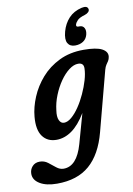

<svg xmlns="http://www.w3.org/2000/svg" viewBox="-155 -739 724 1045"><g transform="rotate(-10 207.0 -216.5)"><path d="M352.5 9.5Q321.5 127.5 254 186Q186.5 244.5 74.5 244.5Q15 244.5 -20.2 223.2Q-55.5 202 -55.5 168Q-55.5 144 -40.2 127Q-25 110 1 110Q26 110 45.8 125.2Q65.5 140.5 84 155.5Q102.5 170.5 123.5 170.5Q197 170.5 230 53.5L276 -110.5Q238.5 -48.5 197.8 -19.8Q157 9 113 9Q62.5 9 36 -27.5Q9.5 -64 16 -135.5Q20.5 -187.5 43.5 -242.5Q66.5 -297.5 107.2 -344Q148 -390.5 206.8 -419.2Q265.5 -448 342 -448Q412.5 -448 443.2 -431.5Q474 -415 470.5 -387.5Q468.5 -373.5 462.8 -364.8Q457 -356 450.5 -346.5Q444 -337 439.5 -320.5ZM139 -149.5Q133.5 -114.5 142.5 -95Q151.5 -75.5 169 -75.5Q189 -75.5 211 -94.2Q233 -113 253.8 -143.8Q274.5 -174.5 291.2 -211Q308 -247.5 318.5 -283.2Q329 -319 329.5 -347.5Q330.5 -378.5 299.5 -378.5Q275 -378.5 248.8 -358.5Q222.5 -338.5 199.2 -305Q176 -271.5 159.8 -231Q143.5 -190.5 139 -149.5ZM343.5 -577.5Q361 -577.5 368.8 -563Q376.5 -548.5 370.5 -525.5Q364 -502.5 345.5 -490.8Q327 -479 301.5 -479Q273 -479 261 -499.8Q249 -520.5 260.5 -563.5Q272 -605.5 299.2 -635Q326.5 -664.5 371.5 -675Q403.5 -682 407.5 -661.5Q409 -652.5 401.5 -645Q394 -637.5 381 -633.5Q352 -625 340.5 -613.5Q329 -602 325.5 -590Q322.5 -577.5 336 -577.5Z"/></g></svg>

Font: Fraunces 144pt S100 SemiBold
Style: Italic
Weight: 600
Italic angle: -16°
Version: Version 1.000; ttfautohint (v1.8.3)